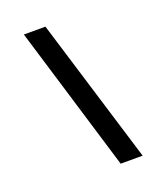

<svg xmlns="http://www.w3.org/2000/svg" viewBox="-131 -785 732 870"><g transform="rotate(-20 235.0 -350.0)"><path d="M300 0 88 -700H192L406 0Z"/></g></svg>

Font: Finlandica Medium
Style: Italic
Weight: 500
Italic angle: -8°
Designer: Niklas Ekholm, Juho Hiilivirta, Jaakko Suomalainen
Foundry: Helsinki Type Studio
Version: Version 1.063